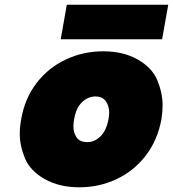

<svg xmlns="http://www.w3.org/2000/svg" viewBox="-20 -789 735 816"><path d="M317 7Q232 7 170 -28Q108 -63 86 -116.5Q64 -170 64 -220Q64 -249 70 -282Q85 -370 135 -435.5Q185 -501 259.5 -536Q334 -571 419 -571Q504 -571 565.5 -536Q627 -501 649 -447Q671 -393 671 -342Q671 -313 666 -282Q650 -194 600 -128.5Q550 -63 476 -28Q402 7 317 7ZM351 -185Q382 -185 407 -209.5Q432 -234 441 -282Q444 -298 444 -311Q444 -338 430 -358.5Q416 -379 385 -379Q354 -379 328.5 -354.5Q303 -330 295 -282Q292 -265 292 -251Q292 -225 305.5 -205Q319 -185 351 -185ZM695 -769 669 -622H238L264 -769Z"/></svg>

Font: Fz Poppins Black
Style: Italic
Weight: 900
Italic angle: -10°
Designer: Ninad Kale (Devanagari), Jonny Pinhorn (Latin)
Foundry: Indian Type Foundry
Version: Vit hóa bi Vntype.Com & FontZin.Com